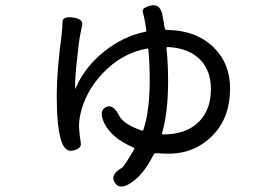

<svg xmlns="http://www.w3.org/2000/svg" viewBox="-20 -632 1040 731"><path d="M479 64Q435 93 417 63Q398 33 444 7Q452 3 491 -64Q494 -68 489 -70Q406 -105 377 -163Q355 -210 383 -224Q411 -238 434 -191Q449 -160 519 -135Q524 -133 526 -138Q550 -211 550 -325Q550 -390 545 -443Q545 -448 540 -447Q444 -430 371 -353Q305 -283 286 -197Q280 -168 281 -147Q283 -112 287.5 -89.5Q292 -67 259 -59Q226 -51 212 -100Q196 -153 196 -269Q196 -361 215 -503Q218 -527 218 -549Q219 -571 260 -565Q300 -559 292 -532Q291 -527 286 -503Q281 -480 274 -413Q265 -335 266 -296Q266 -291 268 -296Q303 -378 378 -437Q450 -494 533 -511Q538 -512 537 -517L533 -543Q529 -567 524 -585Q518 -603 555 -611Q592 -620 600 -567L607 -525Q608 -518 615 -518Q726 -517 793 -452Q856 -391 856 -295Q856 -187 793 -120Q724 -47 623 -47Q596 -47 573 -49Q568 -49 563 -40Q527 32 479 64ZM597 -125Q596 -120 601 -120Q689 -120 738 -169Q783 -215 783 -293Q783 -361 744 -403Q700 -449 619 -453Q614 -453 614 -448Q620 -390 620 -321Q620 -205 597 -125Z"/></svg>

Font: Resource Han Rounded JP
Style: Regular
Weight: 400
Designer: Cyano Hao (round all glyphs); Ryoko NISHIZUKA 西塚涼子 (kana, bopomofo & ideographs); Paul D. Hunt (Latin, Greek & Cyrillic)
Foundry: Cyano Hao
Version: 0.990